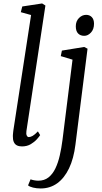

<svg xmlns="http://www.w3.org/2000/svg" viewBox="-20 -838 590 1112"><path d="M133 -79Q130.5 -62 135 -53Q139.5 -44 146.5 -44Q156.5 -44 169 -51Q181.5 -58 199.5 -77L212.5 -55.5Q208.5 -48.5 194.8 -32.8Q181 -17 159 -3.5Q137 10 107 10Q90 10 78 4Q66 -2 60 -15.5Q54 -29 54.5 -50.5Q54.5 -54 55 -60Q55.5 -66 56.2 -72.5Q57 -79 57.5 -83.5L160 -751L100.5 -767.5L109 -800.5L224 -818L243 -806ZM417 -1Q407 80.5 379.8 137.2Q352.5 194 311 223.8Q269.5 253.5 215.5 253.5Q192 253.5 171.5 248.5Q151 243.5 142.5 235.5L157 200.5Q164 203.5 177 206Q190 208.5 202 208.5Q236.5 208.5 260.5 189.8Q284.5 171 300.5 138Q316.5 105 326.2 62.2Q336 19.5 342 -28L400 -492.5L332 -513L338.5 -545L467.5 -566L487 -556ZM468 -630.5Q445.5 -630.5 432.2 -644.2Q419 -658 419 -685.5Q419 -715 437.2 -733.5Q455.5 -752 479 -752Q499 -752 511.8 -738.8Q524.5 -725.5 524.5 -700.5Q524.5 -668.5 506.8 -649.5Q489 -630.5 468 -630.5Z"/></svg>

Font: Merriweather Light 18pt Light
Style: Italic
Weight: 300
Italic angle: -7.8°
Version: Version 2.101